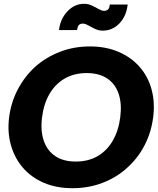

<svg xmlns="http://www.w3.org/2000/svg" viewBox="-20 -981 829 1009"><path d="M361 8Q276 8 210 -20.5Q144 -49 100 -100Q57 -150 37.5 -218Q18 -286 28 -365Q38 -444 74 -512Q110 -580 165 -630Q221 -680 294.5 -708.5Q368 -737 453 -737Q537 -737 604 -708Q671 -679 714 -629Q758 -579 776.5 -511Q795 -443 785 -365Q775 -286 740 -218Q705 -150 649 -100Q594 -49 520 -20.5Q446 8 361 8ZM378 -132Q444 -132 493 -160.5Q542 -189 572.5 -241.5Q603 -294 612 -365Q621 -436 603.5 -488Q586 -540 543.5 -568.5Q501 -597 435 -597Q370 -597 320.5 -568.5Q271 -540 240.5 -488Q210 -436 201 -365Q192 -294 210 -241.5Q228 -189 270.5 -160.5Q313 -132 378 -132ZM526 -924Q538 -924 546.5 -930Q555 -936 557 -957H651Q644 -896 607.5 -858Q571 -820 520 -820Q498 -820 478.5 -829.5Q459 -839 443 -848Q427 -857 415 -857Q403 -857 395.5 -850.5Q388 -844 385 -823H290Q297 -882 334.5 -921.5Q372 -961 422 -961Q443 -961 462.5 -952Q482 -943 498.5 -933.5Q515 -924 526 -924Z"/></svg>

Font: Aleo Black
Style: Italic
Weight: 900
Italic angle: -7°
Designer: Alessio Laiso
Foundry: Alessio Laiso
Version: Version 2.001;gftools[0.9.29]